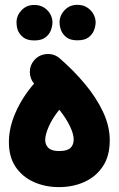

<svg xmlns="http://www.w3.org/2000/svg" viewBox="-20 -703 489 790"><path d="M16.6 -118.2Q16.6 -178.2 44.7 -241.5Q72.8 -304.7 120.1 -358.9Q103 -379.4 102.8 -406.7Q102.5 -434.1 120.6 -455.1Q140.6 -478 171.6 -480.5Q202.6 -482.9 225.6 -462.9Q283.2 -413.1 329.8 -357.2Q376.5 -301.3 404.1 -242.4Q431.6 -183.6 431.6 -125.5Q431.6 -61 403.1 -18.3Q374.5 24.4 327.1 45.7Q279.8 66.9 222.7 66.9Q166.5 66.9 119.6 46.1Q72.8 25.4 44.7 -15.6Q16.6 -56.6 16.6 -118.2ZM166 -127.4Q166 -107.4 179.2 -94.5Q192.4 -81.5 222.7 -81.5Q256.3 -81.5 269.8 -94.2Q283.2 -106.9 283.2 -129.4Q283.2 -150.9 268.3 -182.6Q253.4 -214.4 224.1 -251.5Q195.8 -216.8 180.9 -182.9Q166 -148.9 166 -127.4ZM225.1 -611.3Q225.1 -639.2 245.8 -661.1Q266.6 -683.1 297.9 -683.1Q320.8 -683.1 336.7 -673.3Q352.5 -663.6 361.8 -649.4Q373.5 -630.9 373.5 -611.3Q373.5 -596.7 367.2 -579.3Q360.8 -562 344.7 -549.6Q328.6 -537.1 298.8 -537.1Q268.6 -537.1 252.9 -549.8Q237.3 -562.5 231 -579.1Q225.1 -595.2 225.1 -611.3ZM47.9 -610.8Q47.9 -638.7 68.4 -660.6Q88.9 -682.6 120.6 -682.6Q143.6 -682.6 159.4 -672.9Q175.3 -663.1 184.6 -648.9Q195.8 -630.9 195.8 -610.8Q195.8 -596.2 189.5 -578.9Q183.1 -561.5 167 -549.1Q150.9 -536.6 121.6 -536.6Q91.3 -536.6 75.7 -549.3Q60.1 -562 53.2 -578.6Q50.3 -586.9 49.1 -595.2Q47.9 -603.5 47.9 -610.8Z"/></svg>

Font: Mikhak ExtraBold
Style: Regular
Weight: 800
Designer: Amin Abedi
Version: Version 3.3